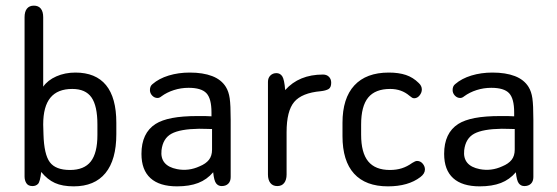

<svg xmlns="http://www.w3.org/2000/svg" viewBox="-20 -650 1974 680"><path d="M133 -343V-589Q133 -609 124.5 -619.5Q116 -630 100 -630Q84 -630 75.5 -619.5Q67 -609 67 -589V-25Q67 -11 73.5 -1Q80 9 95 9Q107 9 114.5 1.5Q122 -6 126 -41Q148 -14 174.5 -2Q201 10 241 10Q315 10 353.5 -37Q392 -84 392 -175V-215Q392 -304 355.5 -348.5Q319 -393 247 -393Q210 -393 179.5 -379.5Q149 -366 133 -343ZM134 -174 133 -209Q133 -273 158.5 -304Q184 -335 236 -335Q283 -335 304 -305Q325 -275 325 -209V-172Q325 -108 301.5 -78Q278 -48 228 -48Q177 -48 156.5 -75.5Q136 -103 134 -174Z M729 -238Q714 -239 705.5 -239Q697 -239 691.5 -239Q686 -239 680 -239Q626 -239 589.5 -232Q553 -225 531 -211Q481 -179 481 -105Q481 -48 513 -19Q545 10 607 10Q651 10 682 -2Q713 -14 735 -40Q738 -10 745.5 -0.5Q753 9 765 9Q780 9 788.5 0.5Q797 -8 797 -23V-226Q797 -278 793.5 -302Q790 -326 780 -342Q764 -368 731.5 -380.5Q699 -393 652 -393Q612 -393 577.5 -382.5Q543 -372 520 -352Q511 -345 511 -331Q511 -320 519 -311.5Q527 -303 538 -303Q545 -303 552 -309Q571 -323 596 -331Q621 -339 648 -339Q693 -339 711 -320Q729 -301 729 -252ZM731 -193V-120Q731 -98 720 -84Q709 -70 687 -61Q648 -43 607 -51Q546 -63 552 -118Q557 -160 587.5 -176.5Q618 -193 685 -194Q705 -194 711.5 -193.5Q718 -193 731 -193Z M990 -331Q987 -369 979.5 -380Q972 -391 959 -391Q946 -391 937.5 -382.5Q929 -374 929 -360V-32Q929 -13 937.5 -2Q946 9 962 9Q978 9 986.5 -2Q995 -13 995 -32V-182Q995 -257 1022 -289Q1049 -321 1116 -327Q1134 -329 1143.5 -334.5Q1153 -340 1153 -357Q1153 -370 1145 -378Q1137 -386 1124 -386Q1039 -386 990 -331Z M1193 -215V-168Q1193 -80 1234 -35Q1275 10 1354 10Q1426 10 1469 -23Q1485 -35 1485 -50Q1485 -61 1477 -70.5Q1469 -80 1457 -80Q1451 -80 1440 -73Q1422 -60 1403 -54Q1384 -48 1361 -48Q1309 -48 1284 -78.5Q1259 -109 1259 -173V-209Q1259 -274 1284 -304.5Q1309 -335 1362 -335Q1402 -335 1430 -311Q1436 -306 1439.5 -304Q1443 -302 1447 -302Q1458 -302 1466 -312Q1474 -322 1474 -333Q1474 -346 1463 -356Q1443 -376 1417.5 -384.5Q1392 -393 1357 -393Q1277 -393 1235 -347.5Q1193 -302 1193 -215Z M1801 -238Q1786 -239 1777.5 -239Q1769 -239 1763.5 -239Q1758 -239 1752 -239Q1698 -239 1661.5 -232Q1625 -225 1603 -211Q1553 -179 1553 -105Q1553 -48 1585 -19Q1617 10 1679 10Q1723 10 1754 -2Q1785 -14 1807 -40Q1810 -10 1817.5 -0.5Q1825 9 1837 9Q1852 9 1860.5 0.5Q1869 -8 1869 -23V-226Q1869 -278 1865.5 -302Q1862 -326 1852 -342Q1836 -368 1803.5 -380.5Q1771 -393 1724 -393Q1684 -393 1649.5 -382.5Q1615 -372 1592 -352Q1583 -345 1583 -331Q1583 -320 1591 -311.5Q1599 -303 1610 -303Q1617 -303 1624 -309Q1643 -323 1668 -331Q1693 -339 1720 -339Q1765 -339 1783 -320Q1801 -301 1801 -252ZM1803 -193V-120Q1803 -98 1792 -84Q1781 -70 1759 -61Q1720 -43 1679 -51Q1618 -63 1624 -118Q1629 -160 1659.5 -176.5Q1690 -193 1757 -194Q1777 -194 1783.5 -193.5Q1790 -193 1803 -193Z"/></svg>

Font: Beiruti
Style: Regular
Weight: 400
Version: Version 1.00